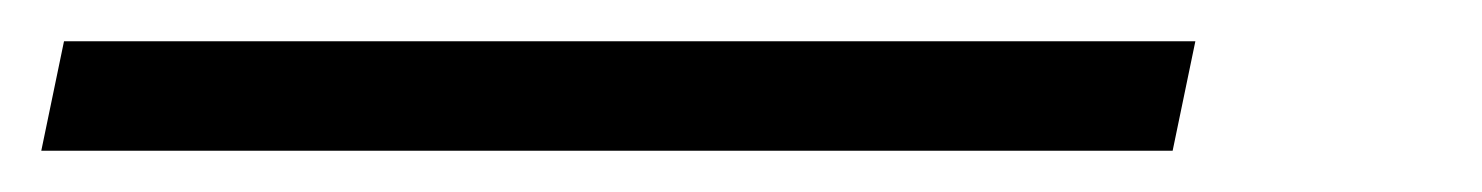

<svg xmlns="http://www.w3.org/2000/svg" viewBox="-98 109 718 93"><path d="M-78 182 -67 129H481L470 182Z"/></svg>

Font: Victor Mono Thin ExtraLight
Style: Italic
Weight: 250
Italic angle: -12°
Monospace: yes
Version: Version 1.561;gftools[0.9.30]